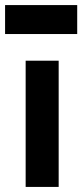

<svg xmlns="http://www.w3.org/2000/svg" viewBox="-43 -736 324 756"><path d="M58 -497H188V0H58ZM128 -716V-602H-23V-716ZM261 -716V-602H110V-716Z"/></svg>

Font: Syne Modified
Style: Bold
Weight: 700
Designer: Lucas Descroix
Foundry: Bonjour Monde
Version: Version 2.200